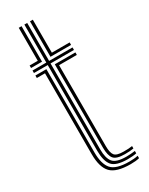

<svg xmlns="http://www.w3.org/2000/svg" viewBox="-204 -810 667 857"><g transform="rotate(-30 129.5 -381.5)"><path d="M194.4 -18.7Q133.5 -18.7 113.9 -43Q94.3 -67.3 94.3 -118.5V-561.3H23.2V-574.2H94.3V-770H108.8V-574.2H229.4V-561.3H108.8V-118.5Q108.8 -72.2 125.9 -51.9Q142.9 -31.6 194.4 -31.6Q205 -31.6 216.4 -32.5Q227.8 -33.3 239.4 -34.9V-22.6Q229.4 -20.5 217.9 -19.6Q206.3 -18.7 194.4 -18.7ZM194.4 7Q121.2 7 93.2 -22.2Q65.3 -51.4 65.3 -118.5V-535.6H23.2V-548.5H79.8V-118.5Q79.8 -59.7 103.3 -32.8Q126.8 -5.9 194.4 -5.9Q206.4 -5.9 218 -6.8Q229.7 -7.8 239.4 -10.1V2.4Q221.7 7 194.4 7ZM194.4 -44.5Q150.8 -44.5 137.1 -61.3Q123.3 -78.2 123.3 -118.5V-548.5H229.4V-535.6H137.8V-118.5Q137.8 -84.4 148.3 -70.9Q158.9 -57.4 194.4 -57.4Q208.5 -57.4 220.1 -57.9Q231.6 -58.5 239.4 -60V-47.7Q230.3 -46.2 218.8 -45.3Q207.3 -44.5 194.4 -44.5ZM23.2 -587.1V-600H65.3V-770H79.8V-587.1ZM123.3 -587.1V-770H137.8V-600H229.4V-587.1Z"/></g></svg>

Font: Big Shoulders Inline Display SC Thin
Style: Regular
Weight: 100
Designer: Patric King
Foundry: XO Type Co
Version: Version 2.002